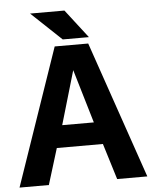

<svg xmlns="http://www.w3.org/2000/svg" viewBox="-58 -867 722 913"><g transform="rotate(-5 303.0 -410.0)"><path d="M120 -820 264 -684H389L284 -820ZM301 -534 377 -278H226ZM383 -654H223L-2 0H138L191 -172H411L464 0H608Z"/></g></svg>

Font: Falling Sky
Style: SeBd
Weight: 600
Designer: Paul D. Hunt
Foundry: Adobe Systems Incorporated
Version: Version 1.02